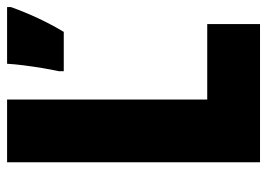

<svg xmlns="http://www.w3.org/2000/svg" viewBox="-126 -721 754 542"><g transform="rotate(-90 251.0 -450.0)"><path d="M64 -93V-807H241V-242H454V-93ZM502 -796Q488 -757 471 -720.5Q454 -684 432 -647H321V-661Q325 -679 329.5 -705.5Q334 -732 337.5 -759.5Q341 -787 342 -807H502Z"/></g></svg>

Font: Noto Sans Kannada UI Condensed Black
Style: Regular
Weight: 900
Width: 3
Designer: Jelle Bosma - Monotype Design Team
Foundry: Monotype Imaging Inc.
Version: Version 2.005; ttfautohint (v1.8.4.7-5d5b)